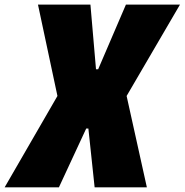

<svg xmlns="http://www.w3.org/2000/svg" viewBox="-58 -804 792 824"><path d="M-38.1 0H194.8L312 -252.4H321.3L348.1 0H572.3L485.4 -392.1L714.4 -784.2H482.4L363.3 -506.8H354L330.1 -784.2H105L188.5 -392.1Z"/></svg>

Font: Decalotype Black Italic
Style: Regular
Weight: 900
Italic angle: -10°
Designer: Alfredo Marco Pradil
Foundry: Alfredo Marco Pradil
Version: Version 1.0